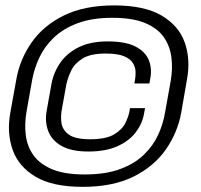

<svg xmlns="http://www.w3.org/2000/svg" viewBox="-20 -700 762 728"><path d="M293.5 8.5Q179.5 8.5 114.8 -30Q50 -68.5 27.8 -132.5Q5.5 -196.5 19 -272L42 -399.5Q55.5 -475.5 100 -539.2Q144.5 -603 222 -641.2Q299.5 -679.5 413 -679.5Q527.5 -679.5 592.8 -641Q658 -602.5 680.5 -538.8Q703 -475 689 -399L667 -272Q653 -196.5 608.5 -132.8Q564 -69 486 -30.2Q408 8.5 293.5 8.5ZM301 -38.5Q380 -38.5 435 -58.8Q490 -79 525.2 -113Q560.5 -147 579.8 -189Q599 -231 606 -274.5L627.5 -394.5Q635 -438 630.2 -480.2Q625.5 -522.5 602.5 -557Q579.5 -591.5 531.8 -612Q484 -632.5 406 -632.5Q328.5 -632.5 273.8 -611.8Q219 -591 183.5 -556.8Q148 -522.5 128.5 -480.2Q109 -438 101.5 -394.5L80.5 -276Q72.5 -230 77.8 -187.5Q83 -145 106.8 -111.5Q130.5 -78 177.8 -58.2Q225 -38.5 301 -38.5ZM315 -125.5Q250.5 -125.5 213.2 -146.8Q176 -168 162.8 -203.2Q149.5 -238.5 157 -280L175.5 -383.5Q184 -427.5 209.8 -463.8Q235.5 -500 279.8 -521.5Q324 -543 388.5 -543Q455.5 -543 493.2 -523.8Q531 -504.5 544 -472.5Q557 -440.5 550 -403.5L546.5 -383.5H489.5L492 -397.5Q494.5 -411 494 -428Q493.5 -445 484 -460.8Q474.5 -476.5 450.2 -486.8Q426 -497 380.5 -497Q323.5 -497 293.2 -478.2Q263 -459.5 250 -432.5Q237 -405.5 231.5 -379.5L215 -288Q209.5 -262 212.8 -235.2Q216 -208.5 240.2 -190.2Q264.5 -172 322 -172Q381.5 -172 412.2 -190.2Q443 -208.5 455 -233Q467 -257.5 470.5 -276L473 -290H530L526 -269Q520 -232 495.2 -199Q470.5 -166 425.8 -145.8Q381 -125.5 315 -125.5Z"/></svg>

Font: Anybody ExtraExpanded Regular
Style: Italic
Weight: 400
Width: 8
Italic angle: -10°
Designer: Tyler Finck
Foundry: Etcetera Type Company
Version: Version 1.010; ttfautohint (v1.8.3) -l 8 -r 50 -G 200 -x 14 